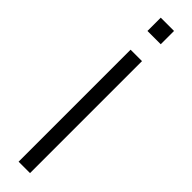

<svg xmlns="http://www.w3.org/2000/svg" viewBox="-319 -896 873 873"><g transform="rotate(45 117.0 -460.0)"><path d="M74 -834.5V-920H159.5V-834.5ZM80 0V-720H153.5V0Z"/></g></svg>

Font: Cns Manrope
Style: Regular
Weight: 400
Designer: Mikhail Sharanda
Foundry: Mikhail Sharanda
Version: Version 4.504